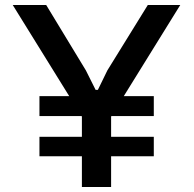

<svg xmlns="http://www.w3.org/2000/svg" viewBox="-20 -749 779 769"><path d="M138 -284V-364H596V-284ZM138 -123V-201H596V-123ZM308 0V-282L31 -729H165L324 -467L363 -389H372L410 -467L572 -729H702L425 -282V0Z"/></svg>

Font: Hubot Sans Medium
Style: Regular
Weight: 500
Designer: Deni Anggara
Foundry: GitHub, Inc., Subsidiary of Microsoft Corporation
Version: Version 2.000